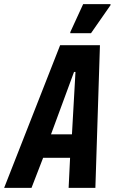

<svg xmlns="http://www.w3.org/2000/svg" viewBox="-61 -906 553 926"><path d="M-41 0 229 -688H421L399 0H270L277 -145H147L91 0ZM185 -258H286L303 -559H296ZM278 -746V-751L340 -886H472V-881L378 -746Z"/></svg>

Font: Saira Condensed
Style: Bold Italic
Weight: 700
Width: 3
Italic angle: -12°
Designer: Hector Gatti with collaboration of the Omnibus-Type team
Foundry: Omnibus-Type
Version: Version 1.101